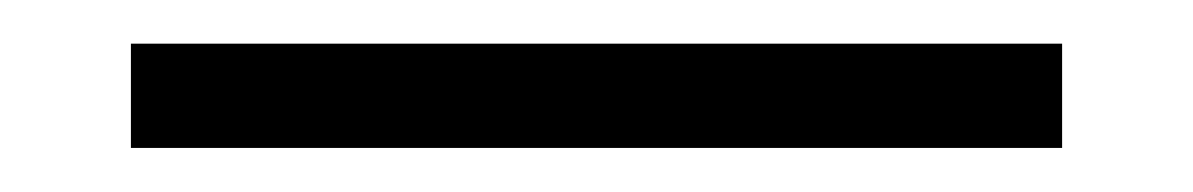

<svg xmlns="http://www.w3.org/2000/svg" viewBox="-20 65 547 88"><path d="M40 132.8Q40 121.1 40 85Q146.5 85 466.8 85Q466.8 96.7 466.8 132.8Q360.4 132.8 40 132.8Z"/></svg>

Font: LeFont
Style: ExtraLight
Weight: 200
Designer: Leryon MEDIA
Version: Version 1.0